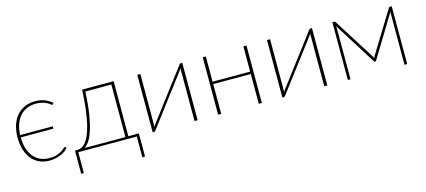

<svg xmlns="http://www.w3.org/2000/svg" viewBox="-54 -957 3532 1592"><g transform="rotate(-15 1712.0 -161.0)"><path d="M413.5 -439.5Q412 -438 410.5 -436.8Q409 -435.5 406.5 -435.5Q402.5 -435.5 394.2 -442.5Q386 -449.5 370.8 -457.8Q355.5 -466 332.5 -473Q309.5 -480 277 -480Q233 -480 198 -464.8Q163 -449.5 138.2 -421.2Q113.5 -393 99.5 -352.8Q85.5 -312.5 83.5 -262H363.5V-242H83.5Q84 -187.5 97.5 -145Q111 -102.5 135.5 -73.5Q160 -44.5 194 -29.5Q228 -14.5 269.5 -14.5Q307.5 -14.5 333.5 -23.2Q359.5 -32 376.2 -42.5Q393 -53 402 -61.8Q411 -70.5 415 -70.5Q419 -70.5 421.5 -67.5L427.5 -60.5Q418.5 -48 402.8 -36Q387 -24 366.2 -14.8Q345.5 -5.5 320.2 0.2Q295 6 266.5 6Q219 6 180.5 -11Q142 -28 114.8 -60.5Q87.5 -93 72.5 -140Q57.5 -187 57.5 -246.5Q57.5 -303.5 72.2 -350.5Q87 -397.5 115 -430.8Q143 -464 183.5 -482.5Q224 -501 276 -501Q322 -501 358 -486.2Q394 -471.5 420 -447.5Z M948 -493V-20.5H1038V169.5Q1038 179 1029 179H1015V0H512.5V171.5Q512.5 174.5 510.8 176.8Q509 179 505 179H489.5V-20H510.5Q528.5 -20 546.5 -28.2Q564.5 -36.5 581.8 -57Q599 -77.5 614.2 -112.2Q629.5 -147 642.2 -199.5Q655 -252 664 -324.5Q673 -397 677.5 -493ZM699.5 -471Q694 -356 680.8 -276Q667.5 -196 650 -143.2Q632.5 -90.5 612.5 -61.5Q592.5 -32.5 573 -20H922.5V-471Z M1151 0V-493H1177.5V-62.5Q1177.5 -50 1176 -39Q1179 -44 1181.8 -48.2Q1184.5 -52.5 1187 -56Q1187.5 -57 1202 -76Q1216.5 -95 1239.5 -125.2Q1262.5 -155.5 1291.5 -194.2Q1320.5 -233 1351 -273Q1422.5 -367 1512.5 -486Q1514.5 -488.5 1517.5 -490.8Q1520.5 -493 1523 -493H1537V0H1510.5V-430.5Q1510.5 -436 1510.8 -442Q1511 -448 1511.5 -454Q1506.5 -444 1501 -437Q1500 -436 1485.8 -417Q1471.5 -398 1448.5 -367.5Q1425.5 -337 1396.2 -298.5Q1367 -260 1336.5 -220Q1265 -126 1175.5 -7Q1173.5 -4.5 1170.8 -2.2Q1168 0 1165 0Z M2088.5 -493V0H2062V-256H1739.5V0H1713V-493H1739.5V-276.5H2062V-493Z M2264.5 0V-493H2291V-62.5Q2291 -50 2289.5 -39Q2292.5 -44 2295.2 -48.2Q2298 -52.5 2300.5 -56Q2301 -57 2315.5 -76Q2330 -95 2353 -125.2Q2376 -155.5 2405 -194.2Q2434 -233 2464.5 -273Q2536 -367 2626 -486Q2628 -488.5 2631 -490.8Q2634 -493 2636.5 -493H2650.5V0H2624V-430.5Q2624 -436 2624.2 -442Q2624.5 -448 2625 -454Q2620 -444 2614.5 -437Q2613.5 -436 2599.2 -417Q2585 -398 2562 -367.5Q2539 -337 2509.8 -298.5Q2480.5 -260 2450 -220Q2378.5 -126 2289 -7Q2287 -4.5 2284.2 -2.2Q2281.5 0 2278.5 0Z M3084.5 -118.5Q3086 -122 3087.5 -125.8Q3089 -129.5 3091.5 -133.5L3310.5 -490Q3314 -496 3320.5 -496H3336V0H3313V-434.5Q3313 -439.5 3313.5 -445.5Q3314 -451.5 3315 -457L3095 -95.5Q3093.5 -93 3091.5 -90.8Q3089.5 -88.5 3086 -88.5H3082.5Q3080 -88.5 3077.8 -90.8Q3075.5 -93 3074 -95.5L2847.5 -457Q2848.5 -451.5 2849 -445.5Q2849.5 -439.5 2849.5 -434.5V0H2826.5V-496H2842Q2849 -496 2852.5 -490L3077.5 -133.5Z"/></g></svg>

Font: Lato Thin
Style: Regular
Weight: 200
Designer: Lukasz Dziedzic
Foundry: tyPoland Lukasz Dziedzic
Version: Version 2.007; 2014-02-27